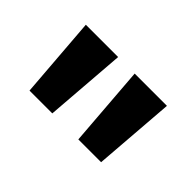

<svg xmlns="http://www.w3.org/2000/svg" viewBox="-50 -871 573 573"><g transform="rotate(45 236.0 -585.0)"><path d="M64.9 -713.9 85 -456.1H181.2L201.2 -713.9ZM271 -713.9 291 -456.1H387.2L407.2 -713.9Z"/></g></svg>

Font: Sahel
Style: Bold
Weight: 700
Foundry: Saber Rastikerdar (saber.rastikerdar@gmail.com)
Version: Version 3.4.0